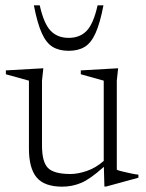

<svg xmlns="http://www.w3.org/2000/svg" viewBox="-20 -690 548 720"><path d="M137.5 -144.5Q137.5 -82.5 160 -60Q182.5 -37.5 244.5 -37.5Q272 -37.5 305.2 -48.8Q338.5 -60 369 -86.5V-387.5L283 -411.5V-426L423 -434L418 -387.5V-53.5Q424 -50.5 439.5 -46.8Q455 -43 471.8 -39.5Q488.5 -36 499 -35V-23.5L378 9.5H371.5L369.5 -64.5Q318.5 -18.5 284.5 -4.2Q250.5 10 213.5 10Q146.5 10 117.5 -24.5Q88.5 -59 88.5 -132.5V-387.5L2 -411.5V-426L142.5 -434L137.5 -387.5ZM237.5 -548Q279.5 -548 305 -574.5Q330.5 -601 346 -670H368Q355 -602.5 338.2 -565.5Q321.5 -528.5 297.2 -514Q273 -499.5 237.5 -499.5Q202 -499.5 177.8 -514Q153.5 -528.5 136.8 -565.5Q120 -602.5 107 -670H129Q144.5 -601 170 -574.5Q195.5 -548 237.5 -548Z"/></svg>

Font: Newsreader Text Light
Style: Regular
Weight: 300
Designer: Hugues Gentile
Foundry: Production Type
Version: Version 1.001